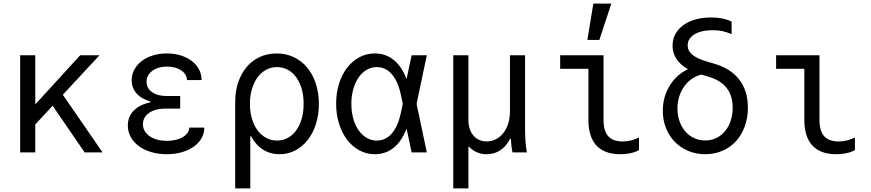

<svg xmlns="http://www.w3.org/2000/svg" viewBox="-20 -847 4840 1067"><path d="M92 0H176V-540H92ZM141.6 -118.4 533 -540H425.8L138 -225.4ZM450.4 0H550L314.6 -341.6L242.2 -303.8Z M1019.4 -402H1100.4Q1100.4 -434 1085.8 -461.4Q1071.2 -488.8 1045.5 -508.3Q1019.8 -527.8 984.5 -538.9Q949.2 -550 907.8 -550Q865.2 -550 829.1 -538.8Q793 -527.6 767 -507.5Q741 -487.4 726.4 -460Q711.8 -432.6 711.8 -400.8Q711.8 -358.8 738.4 -328.3Q765 -297.8 816.6 -282.6V-278.6Q756 -265.8 723.2 -232.4Q690.4 -199 690.4 -149Q690.4 -115 706.6 -85.5Q722.8 -56 751.4 -35Q780 -14 819.8 -2Q859.6 10 906.4 10Q952 10 990.3 -1.1Q1028.6 -12.2 1056.4 -31.7Q1084.2 -51.2 1099.8 -78.6Q1115.4 -106 1115.4 -138H1032.2Q1030.2 -105.6 995.5 -85Q960.8 -64.4 908 -64.4Q848.2 -64.4 811.3 -90.4Q774.4 -116.4 774.4 -156.8Q774.4 -195.4 808.6 -219.5Q842.8 -243.6 899.4 -243.6H981.4V-313.6H903.8Q854.2 -313.6 824.3 -335.5Q794.4 -357.4 794.4 -392.8Q794.4 -429.4 826.2 -453.1Q858 -476.8 908.6 -476.8Q956.2 -476.8 986.8 -456Q1017.4 -435.2 1019.4 -402Z M1338.6 -270Q1338.6 -204.8 1352.1 -152.9Q1365.6 -101 1390.7 -64.9Q1415.8 -28.8 1451.9 -9.4Q1488 10 1533.2 10Q1580.8 10 1620.8 -11Q1660.8 -32 1690.1 -69.3Q1719.4 -106.6 1735.7 -157.7Q1752 -208.9 1752 -270Q1752 -331.8 1734.8 -383.3Q1717.6 -434.8 1686.8 -471.8Q1656 -508.8 1612.8 -529.4Q1569.6 -550 1517.2 -550Q1465.8 -550 1423.4 -530.2Q1381 -510.4 1350.7 -474.6Q1320.4 -438.8 1303.7 -389.3Q1287 -339.8 1287 -280V200H1371V-89.4H1379ZM1369 -270.1Q1369 -315.2 1380.2 -352.5Q1391.4 -389.8 1411.1 -416.7Q1430.8 -443.7 1458.5 -458.9Q1486.3 -474.2 1519.4 -474.2Q1551.9 -474.2 1579.4 -459.4Q1606.9 -444.5 1626.3 -417.5Q1645.7 -390.5 1656.6 -353.2Q1667.4 -315.9 1667.4 -270Q1667.4 -224.6 1656.6 -187.2Q1645.7 -149.7 1626.3 -122.6Q1606.9 -95.6 1579.4 -80.7Q1551.9 -65.8 1519.4 -65.8Q1486.2 -65.8 1458.4 -81.1Q1430.6 -96.3 1410.9 -123.3Q1391.2 -150.2 1380.1 -187.6Q1369 -225 1369 -270.1Z M2225.8 -305V-235L2207.8 -320Q2191.8 -395 2157.5 -434.6Q2123.3 -474.2 2073.8 -474.2Q2043.3 -474.2 2017.4 -458.8Q1991.4 -443.4 1972.6 -416.1Q1953.8 -388.8 1943.2 -351.4Q1932.6 -314.1 1932.6 -269.9Q1932.6 -225.8 1943.2 -188.2Q1953.8 -150.6 1972.6 -123.5Q1991.4 -96.5 2017.4 -81.1Q2043.4 -65.8 2073.8 -65.8Q2123.3 -65.8 2157.5 -105.4Q2191.8 -145 2207.8 -220ZM2261.2 -210Q2239.4 -101.6 2188.9 -45.8Q2138.4 10 2063.6 10Q2017 10 1977.5 -11.2Q1938 -32.4 1909.4 -69.8Q1880.7 -107.3 1864.4 -158.7Q1848 -210.1 1848 -270Q1848 -330.6 1864.1 -381.8Q1880.2 -433 1909 -470.5Q1937.8 -508 1977.3 -529Q2016.8 -550 2063.4 -550Q2138.2 -550 2188.8 -494.2Q2239.4 -438.4 2261.2 -330L2273.2 -270ZM2224 -401.4H2238L2267.6 -540H2352L2295 -270L2352 0H2267.6L2238 -138.6H2224L2246 -270Z M2499 200H2583V-31.4H2587Q2605.2 -11.6 2629.8 -0.8Q2654.4 10 2683.8 10Q2727.4 10 2760.7 -12.3Q2794 -34.6 2814.4 -75.6H2819Q2820.4 -52.6 2822.4 -34.4Q2824.4 -16.2 2828 0H2908Q2903 -27.2 2900.5 -59.4Q2898 -91.6 2898 -130V-540H2814V-228Q2814 -191.8 2804.4 -161.3Q2794.8 -130.8 2777.7 -108.6Q2760.6 -86.4 2736.8 -73.8Q2713 -61.2 2685 -61.2Q2638.6 -61.2 2610.8 -93.9Q2583 -126.6 2583 -182V-540H2499Z M3334 -181Q3334 -119.8 3360.1 -90.3Q3386.2 -60.8 3440.4 -60.8Q3463.2 -60.8 3485.8 -66.2Q3508.4 -71.6 3531 -82.8V-12.8Q3509.8 -1.2 3483.3 4.4Q3456.8 10 3427 10Q3339.6 10 3294.8 -38.2Q3250 -86.4 3250 -181V-464.8H3093V-540H3334ZM3377.2 -827H3277.4L3244.2 -625H3310.8Z M3940.6 -679.2Q3877.2 -679.2 3839.4 -656.3Q3801.6 -633.4 3801.6 -594.6Q3801.6 -565 3826.8 -543.5Q3852 -522 3905.8 -505.8L3949.4 -493Q4041 -466.4 4088.6 -404.3Q4136.2 -342.2 4136.2 -248.4Q4136.2 -191.8 4118.7 -144Q4101.2 -96.2 4069.9 -62.1Q4038.6 -28 3994.8 -9Q3951 10 3898.8 10Q3848.2 10 3805 -8.2Q3761.8 -26.4 3730.2 -58.6Q3698.6 -90.8 3681 -135.2Q3663.4 -179.6 3663.4 -232Q3663.4 -287.4 3682.8 -334.1Q3702.2 -380.8 3736.1 -415.2Q3770 -449.6 3816.5 -468.8Q3863 -488 3916.8 -488V-437Q3880.4 -437 3848.8 -422.4Q3817.2 -407.8 3794.1 -381.7Q3771 -355.6 3757.9 -320.5Q3744.8 -285.4 3744.8 -244Q3744.8 -205.6 3756.4 -173.1Q3768 -140.6 3788.3 -116.8Q3808.6 -93 3837.2 -79.7Q3865.8 -66.4 3899.2 -66.4Q3932.8 -66.4 3960.8 -80Q3988.8 -93.6 4008.9 -117.7Q4029 -141.8 4040.3 -175.2Q4051.6 -208.6 4051.6 -248.6Q4051.6 -315.8 4018.1 -358.3Q3984.6 -400.8 3917 -421L3873.4 -433.8Q3797 -456.4 3757.3 -497.3Q3717.6 -538.2 3717.6 -593.4Q3717.6 -628.8 3733.2 -657.6Q3748.8 -686.4 3777.2 -707.1Q3805.6 -727.8 3845 -738.9Q3884.4 -750 3932.6 -750Q3966 -750 3993.8 -744.4Q4021.6 -738.8 4045.8 -727.2V-657.2Q4018.8 -669 3994.2 -674.1Q3969.6 -679.2 3940.6 -679.2Z M4534 -181Q4534 -119.8 4560.1 -90.3Q4586.2 -60.8 4640.4 -60.8Q4663.2 -60.8 4685.8 -66.2Q4708.4 -71.6 4731 -82.8V-12.8Q4709.8 -1.2 4683.3 4.4Q4656.8 10 4627 10Q4539.6 10 4494.8 -38.2Q4450 -86.4 4450 -181V-464.8H4293V-540H4534Z"/></svg>

Font: CommitMonoV143 ExtLt
Style: Regular
Weight: 200
Monospace: yes
Designer: Eigil Nikolajsen
Foundry: Eigil Nikolajsen
Version: Version 1.143